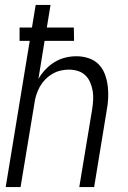

<svg xmlns="http://www.w3.org/2000/svg" viewBox="-20 -755 515 775"><path d="M3 0 100 -590H59V-644H109L124 -735H184L169 -644H278L279 -590H160L135 -436Q146 -456 163 -474Q180 -492 200.5 -504.5Q221 -517 243.5 -522.5Q266 -528 289 -528Q314 -528 338 -520Q362 -512 378.5 -495Q395 -478 403.5 -455Q412 -432 415 -407Q418 -382 416.5 -356.5Q415 -331 410 -305L360 0H300L352 -314Q355 -333 356 -352Q357 -371 354 -388.5Q351 -406 344 -422.5Q337 -439 324.5 -451Q312 -463 294.5 -468.5Q277 -474 258 -474Q241 -474 224 -470Q207 -466 191 -456.5Q175 -447 162 -433.5Q149 -420 140.5 -404.5Q132 -389 126.5 -372Q121 -355 119 -338L63 0Z"/></svg>

Font: Iosevka QP Light
Style: Italic
Weight: 300
Italic angle: -9°
Designer: Belleve Invis
Foundry: Belleve Invis
Version: Version 20.0.0; ttfautohint (v1.8.4)